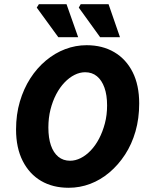

<svg xmlns="http://www.w3.org/2000/svg" viewBox="-20 -877 705 909"><path d="M305 12Q230 12 174.5 -20.5Q119 -53 87.5 -115Q56 -177 56 -264Q56 -335 74 -396Q92 -457 123.5 -506Q155 -555 197.5 -590.5Q240 -626 289 -644.5Q338 -663 390 -663Q465 -663 521 -630Q577 -597 608 -535.5Q639 -474 639 -387Q639 -316 621.5 -255Q604 -194 572 -145Q540 -96 498 -60.5Q456 -25 407 -6.5Q358 12 305 12ZM312 -116Q337 -116 362 -128.5Q387 -141 409.5 -164.5Q432 -188 449 -220.5Q466 -253 476.5 -292.5Q487 -332 487 -378Q487 -427 474.5 -462Q462 -497 439 -516Q416 -535 383 -535Q358 -535 333 -522.5Q308 -510 285.5 -486.5Q263 -463 246 -430.5Q229 -398 219 -358.5Q209 -319 209 -273Q209 -224 221 -189Q233 -154 256 -135Q279 -116 312 -116ZM256 -701 154 -841 164 -857H295L350 -701ZM454 -701 353 -841 362 -857H494L548 -701Z"/></svg>

Font: Source Sans 3 ExtraLight ExtraBold
Style: Italic
Weight: 800
Italic angle: -11°
Version: Version 3.052;hotconv 1.1.0;makeotfexe 2.6.0